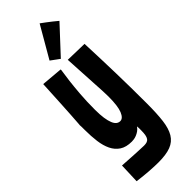

<svg xmlns="http://www.w3.org/2000/svg" viewBox="-296 -760 956 956"><g transform="rotate(-45 182.0 -282.0)"><path d="M325.2 -505.9Q329.6 -400.4 332.3 -293.7Q335 -187 335 -76.2Q335 -5.9 329.1 41.5Q323.2 88.9 305.7 117.9Q288.1 147 255.4 159.4Q222.7 171.9 168.9 171.9Q141.6 171.9 106 169.4Q70.3 167 24.9 161.1L28.8 54.2Q64.5 56.6 92.3 58.1Q120.1 59.6 138.7 60.5Q160.6 62 176.8 62Q188.5 62 196.8 59.3Q205.1 56.6 210.2 49.6Q215.3 42.5 217.8 29.8Q220.2 17.1 220.2 -2.9Q220.2 -9.3 220.2 -15.9Q220.2 -22.5 219.2 -30.8Q211.4 -19 201.4 -12.2Q191.4 -5.4 181.6 -1.5Q171.9 2.4 162.8 3.7Q153.8 4.9 147.9 4.9Q108.4 4.9 84 -11.2Q59.6 -27.3 46.1 -55.2Q32.7 -83 27.8 -120.4Q22.9 -157.7 22.9 -200.2Q22.9 -219.2 22.7 -225.8Q22.5 -232.4 22.2 -233.9Q22 -235.4 22 -235.1Q22 -234.9 22.5 -240Q22.9 -245.1 23.9 -259.3Q24.9 -273.4 26.9 -303.7Q28.8 -334 31.5 -383.5Q34.2 -433.1 38.1 -509.8L150.9 -500Q152.3 -500 149.2 -481.2Q146 -462.4 141.8 -428Q137.7 -393.6 133.8 -345.2Q129.9 -296.9 129.9 -237.8Q129.9 -202.6 133.5 -178Q137.2 -153.3 143.6 -137.7Q149.9 -122.1 158.9 -115Q168 -107.9 179.2 -107.9Q198.7 -107.9 211.4 -138.4Q224.1 -168.9 224.1 -235.8Q224.1 -240.2 223.9 -245.8Q223.6 -251.5 223.4 -262.5Q223.1 -273.4 222.2 -291Q221.2 -308.6 219.5 -337.6Q217.8 -366.7 215.6 -408.4Q213.4 -450.2 210 -508.8ZM239.3 -736.3Q251.5 -727.5 265.4 -717Q279.3 -706.5 291 -697.3Q304.7 -686.5 317.9 -675.3L189 -536.6L143.1 -570.3Z"/></g></svg>

Font: Mouse Memoirs
Style: Regular
Weight: 400
Version: Version 1.000